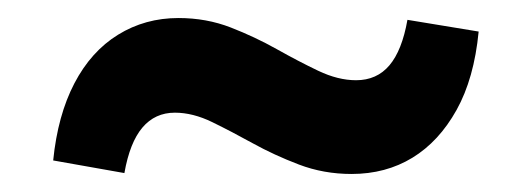

<svg xmlns="http://www.w3.org/2000/svg" viewBox="-20 -338 590 213"><path d="M370 -145Q339 -145 311.5 -155.5Q284 -166 260.5 -179Q237 -192 215.5 -202.5Q194 -213 174 -213Q152 -213 138 -196.5Q124 -180 118 -146L39 -160Q44 -210 62.5 -245.5Q81 -281 111 -299.5Q141 -318 178 -318Q209 -318 236 -307.5Q263 -297 287 -283.5Q311 -270 333 -259.5Q355 -249 375 -249Q398 -249 412 -265.5Q426 -282 432 -316L511 -303Q506 -251 486.5 -216Q467 -181 437.5 -163Q408 -145 370 -145Z"/></svg>

Font: Ysabeau Infant ExtraBold
Style: Regular
Weight: 800
Designer: Christian Thalmann (Catharsis Fonts)
Version: Version 2.001;gftools[0.9.30]; featfreeze: ss01,ss02,lnum